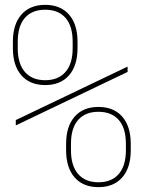

<svg xmlns="http://www.w3.org/2000/svg" viewBox="-20 -760 590 790"><path d="M166 -410Q103 -410 68 -450Q33 -490 33 -562V-588Q33 -660 68 -700Q103 -740 166 -740Q229 -740 264 -700Q299 -660 299 -588V-562Q299 -490 264 -450Q229 -410 166 -410ZM166 -430Q220 -430 249.5 -464Q279 -498 279 -562V-588Q279 -653 249.5 -686.5Q220 -720 166 -720Q112 -720 82.5 -686.5Q53 -653 53 -588V-562Q53 -498 82.5 -464Q112 -430 166 -430ZM385 10Q322 10 287 -30Q252 -70 252 -142V-168Q252 -240 287 -280Q322 -320 385 -320Q448 -320 483 -280Q518 -240 518 -168V-142Q518 -70 483 -30Q448 10 385 10ZM385 -10Q439 -10 468.5 -44Q498 -78 498 -142V-168Q498 -233 468.5 -266.5Q439 -300 385 -300Q331 -300 301.5 -266.5Q272 -233 272 -168V-142Q272 -78 301.5 -44Q331 -10 385 -10ZM45 -244V-266L505 -486V-464Z"/></svg>

Font: M PLUS Code Latin SemiExpanded Thin
Style: Regular
Weight: 250
Width: 6
Designer: Coji Morishita
Foundry: UNDERFOREST DESIGN
Version: Version 1.002; ttfautohint (v1.8.3)